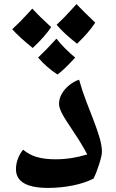

<svg xmlns="http://www.w3.org/2000/svg" viewBox="-20 -900 569 940"><path d="M216.3 20Q58.1 20 58.1 -71.8Q58.1 -96.7 67.4 -122.1Q76.7 -147.5 93.3 -167Q122.1 -142.6 159.9 -131.3Q197.8 -120.1 252.9 -120.1Q329.6 -120.1 407.2 -144Q377.4 -199.7 344.2 -248.5Q294.9 -321.3 282 -347.9Q269 -374.5 269 -391.1Q269 -417 282.5 -440.7Q295.9 -464.4 319.3 -483.2Q342.8 -502 367.2 -509.8Q382.8 -454.1 402.3 -403.8Q421.9 -353.5 439 -308.8Q456.1 -264.2 467.5 -225.8Q479 -187.5 479 -155.8Q479 -139.2 465.8 -97.2Q452.6 -55.2 438 -25.9Q396 -3.9 336.2 8.1Q276.4 20 216.3 20ZM230.5 -767.1Q197.8 -718.8 140.1 -665Q73.7 -718.8 40 -756.8Q78.6 -792.5 117.2 -835L138.2 -857.9Q172.9 -819.8 230.5 -767.1ZM446.3 -789.1Q414.6 -740.7 357.4 -686Q292 -736.8 257.3 -778.8Q296.4 -814.9 333.5 -856.9L354.5 -879.9Q384.8 -847.7 446.3 -789.1ZM348.1 -618.2Q290.5 -555.2 261.2 -535.2Q207 -570.8 166.5 -618.2Q210 -659.2 256.3 -710.9Q274.9 -686.5 300.8 -660.9Q326.7 -635.3 348.1 -618.2Z"/></svg>

Font: Droid Arabic Naskh
Style: Bold
Weight: 700
Designer: Pascal Zoghbi
Foundry: Ascender Corporation
Version: Version 1.00